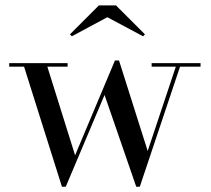

<svg xmlns="http://www.w3.org/2000/svg" viewBox="-20 -700 804 730"><path d="M388 -634.5 253 -562 246 -569.5 356 -679.5H421L531 -569.5L524 -562ZM265.5 -109.5 417 -470H432.5L541.5 -126L648.5 -446.5H556.5V-460H742.5V-446.5H664.5L511.5 10H498L377.5 -339L230 10H215.5L71.5 -446.5H15V-460H237V-446.5H160Z"/></svg>

Font: Bodoni Moda 16pt
Style: Regular
Weight: 400
Version: Version 2.3